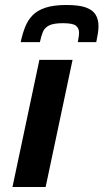

<svg xmlns="http://www.w3.org/2000/svg" viewBox="-20 -750 415 770"><path d="M30 0 138 -510H271L163 0ZM63 -581Q70 -614 80.5 -641Q91 -668 110 -688Q129 -708 162 -719Q195 -730 246 -730Q297 -730 324.5 -720Q352 -710 363.5 -691Q375 -672 375 -646Q375 -631 372.5 -615.5Q370 -600 366 -581H292Q294 -592 295.5 -601.5Q297 -611 297 -619Q297 -637 284.5 -647Q272 -657 232 -657Q195 -657 177 -648Q159 -639 152 -622Q145 -605 140 -581Z"/></svg>

Font: Saira SemiExpanded SemiBold
Style: Italic
Weight: 600
Width: 6
Italic angle: -12°
Designer: Hector Gatti with collaboration of the Omnibus-Type team
Foundry: Omnibus-Type
Version: Version 1.101